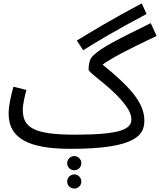

<svg xmlns="http://www.w3.org/2000/svg" viewBox="-20 -841 927 1112"><path d="M462 -550C543 -601 655 -668 829 -760L801 -821C629 -731 502 -653 425 -606ZM390 21C781 21 816 -66 816 -144C816 -247 730 -340 574 -467C638 -511 705 -546 887 -633L853 -707C682 -621 567 -570 514 -513C500 -498 493 -469 493 -439C493 -421 577 -369 652 -294C724 -222 741 -180 741 -149C741 -93 677 -61 416 -61C178 -61 112 -101 112 -205C112 -239 125 -290 133 -320L58 -339C44 -289 30 -231 30 -182C30 -36 152 21 390 21ZM410 145C433 145 451 127 451 104C451 82 433 63 410 63C387 63 369 82 369 104C369 127 387 145 410 145ZM411 251C433 251 451 233 451 211C451 188 433 169 411 169C387 169 369 188 369 211C369 233 387 251 411 251Z"/></svg>

Font: Noto Sans Arabic UI
Style: Regular
Weight: 400
Designer: Monotype Design Team, Nadine Chahine and Nizar Qandah
Foundry: Monotype Imaging Inc.
Version: Version 2.010